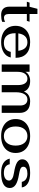

<svg xmlns="http://www.w3.org/2000/svg" viewBox="1329 -1997 678 3376"><g transform="rotate(90 1668.0 -309.0)"><path d="M97 -137V-442H10L26 -490H99L135 -628H226V-490H362L347 -442H226V-126Q226 -40 293 -40Q328 -40 364 -59V-9Q318 10 243 10Q171 10 134 -27Q97 -64 97 -137Z M892 -159H991Q973 -78 900.5 -34Q828 10 720 10Q633 10 568.5 -20.5Q504 -51 469 -108.5Q434 -166 434 -243Q434 -321 469 -379Q504 -437 568.5 -468.5Q633 -500 720 -500Q853 -500 924.5 -434Q996 -368 997 -244H564V-238Q564 -143 606.5 -90.5Q649 -38 733 -38Q868 -38 892 -159ZM567 -292H873Q863 -370 825.5 -411Q788 -452 724 -452Q657 -452 617.5 -410.5Q578 -369 567 -292Z M1114 -490H1242V-414Q1260 -453 1304 -476.5Q1348 -500 1404 -500Q1477 -500 1523.5 -471.5Q1570 -443 1590 -391Q1612 -448 1656.5 -474Q1701 -500 1760 -500Q1862 -500 1913.5 -453Q1965 -406 1965 -316V0H1835V-325Q1835 -386 1807 -419Q1779 -452 1729 -452Q1669 -452 1635.5 -398.5Q1602 -345 1602 -247V0H1476V-282Q1476 -364 1447 -408Q1418 -452 1364 -452Q1307 -452 1275 -406.5Q1243 -361 1243 -278V0H1114Z M2073 -245Q2073 -323 2109.5 -380.5Q2146 -438 2213.5 -469Q2281 -500 2372 -500Q2463 -500 2530.5 -469Q2598 -438 2634 -380.5Q2670 -323 2670 -245Q2670 -167 2634 -109.5Q2598 -52 2530.5 -21Q2463 10 2372 10Q2281 10 2213.5 -21Q2146 -52 2109.5 -109.5Q2073 -167 2073 -245ZM2540 -245Q2540 -341 2495 -396.5Q2450 -452 2372 -452Q2294 -452 2249 -396.5Q2204 -341 2204 -245Q2204 -149 2249 -93.5Q2294 -38 2372 -38Q2450 -38 2495 -93.5Q2540 -149 2540 -245Z M2769 -141H2868Q2877 -91 2915 -64.5Q2953 -38 3020 -38Q3082 -38 3118.5 -63Q3155 -88 3155 -130Q3155 -195 3018 -216Q2891 -236 2836 -270Q2781 -304 2781 -362Q2781 -426 2843 -463Q2905 -500 3021 -500Q3133 -500 3199.5 -462Q3266 -424 3276 -353H3178Q3168 -401 3130 -426.5Q3092 -452 3033 -452Q2976 -452 2944 -433.5Q2912 -415 2912 -381Q2912 -361 2922.5 -347.5Q2933 -334 2963 -323.5Q2993 -313 3052 -303Q3173 -283 3229.5 -244.5Q3286 -206 3286 -142Q3286 -67 3216.5 -28.5Q3147 10 3017 10Q2911 10 2848.5 -28.5Q2786 -67 2769 -141Z"/></g></svg>

Font: Fahkwang SemiBold
Style: Regular
Weight: 600
Designer: Suppakit Chalermlarp | Katatrad Co.,Ltd.
Foundry: Cadson Demak Co.,Ltd.
Version: Version 1.000; ttfautohint (v1.6)